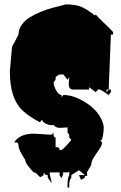

<svg xmlns="http://www.w3.org/2000/svg" viewBox="-20 -758 545 865"><path d="M460 -354.5V-342.8L469.7 -354.5ZM263.2 18.6Q263.2 19.5 264.4 21.7Q265.6 23.9 263.7 28.3Q258.8 41.5 257.3 44.4L248.5 33.2V18.6H203.6Q203.6 26.9 208 43Q212.4 59.1 212.4 67.4L195.3 42.5V30.8H187L176.8 20V30.8Q165 39.6 161.9 39.6Q158.7 39.6 149.7 29.1Q140.6 18.6 131.8 18.6Q94.7 -18.6 93.8 -37.6Q63.5 -83.5 63.5 -99.9Q63.5 -116.2 54.7 -116.2H43.9Q67.4 -155.8 133.8 -155.8L212.4 -150.9L221.7 -161.1L220.7 -155.8Q220.7 -138.7 230.5 -138.7V-93.8L235.4 -95.2Q248.5 -95.2 248.5 -82H257.3Q272.9 -93.3 301.3 -127.4L292 -138.7V-150.9L284.2 -161.1V-184.1L253.9 -182.1Q232.4 -180.2 221.7 -194.8Q219.2 -194.3 209.2 -194.3Q199.2 -194.3 186.5 -200.7Q173.8 -207 168.9 -218.3L159.7 -207Q107.4 -234.9 80.1 -261.7Q24.4 -314.9 24.4 -436.5L34.2 -546.9L63.5 -602.5Q63.5 -626.5 78.6 -647.2Q93.8 -668 116.5 -681.4Q139.2 -694.8 166.3 -705.8Q193.4 -716.8 216.6 -722.7Q239.7 -728.5 256.3 -732.7Q272.9 -736.8 273.9 -738.3Q317.4 -738.3 343 -728.5Q368.7 -718.8 407.7 -688L411.1 -692.9Q423.3 -678.2 450.4 -652.8Q477.5 -627.4 489.3 -613.8V-602.5H479.5L469.7 -354.5H479.5V-342.8L469.7 -330.1L458 -337.9Q432.1 -355 427.7 -355Q423.3 -355 421.4 -354.5L411.1 -342.8L381.3 -365.2V-354.5H309.6Q289.6 -354.5 289.6 -380.4Q289.6 -386.7 292 -411.1L284.2 -398.9L265.6 -422.4H248.5Q247.1 -422.4 239 -417Q231 -411.6 230.5 -411.1V-398.9L221.7 -387.2Q221.7 -370.6 233.2 -350.3Q244.6 -330.1 257.3 -330.1V-320.3L265.6 -330.1Q308.6 -330.1 357.4 -301.3Q412.1 -269.5 434.6 -225.1Q447.3 -200.2 447.3 -182.1Q447.3 -164.1 443.4 -144.8Q439.5 -125.5 433.6 -125.5Q432.1 -125.5 430.7 -127L439.9 -116.2Q439.9 -104 427.7 -86.4Q415.5 -68.8 403.3 -50Q391.1 -31.2 391.1 -15.1L371.6 18.6L373 34.2H362.3V42.5L345.2 52.2Q344.7 50.8 342.3 45.9Q335.9 32.2 335.9 30.8H362.3L335.9 8.8L301.3 30.8V42.5Q292 54.7 292 67.9V86.9H284.2V75.7Q284.2 43.9 292 30.8V16.1Q290.5 17.6 284.2 18.6Z"/></svg>

Font: Butcherman Caps
Style: Regular
Weight: 400
Version: Version 001.003